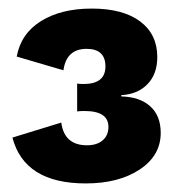

<svg xmlns="http://www.w3.org/2000/svg" viewBox="-20 -755 419 448"><path d="M194 -735Q267 -735 307 -705Q347 -675 347 -622Q347 -582 324 -558.5Q301 -535 263 -533V-530Q306 -529 330.5 -507Q355 -485 355 -445Q355 -392 306 -359.5Q257 -327 180 -327Q37 -327 9 -434L123 -469Q130 -416 183 -416Q206 -416 219.5 -427.5Q233 -439 233 -459Q233 -496 177 -496Q166 -496 160 -495V-560Q165 -559 175 -559Q226 -559 226 -600Q226 -641 182 -641Q135 -641 128 -591L19 -623Q29 -677 76 -706Q123 -735 194 -735Z"/></svg>

Font: Elaine Sans
Style: Bold
Weight: 700
Designer: Wei Huang
Foundry: Wei Huang
Version: Version 2.001;December 24, 2019;FontCreator 12.0.0.2547 64-b